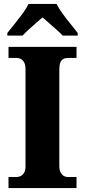

<svg xmlns="http://www.w3.org/2000/svg" viewBox="-20 -951 429 971"><path d="M23 0V-56H66Q76 -56 86 -61.5Q96 -67 102.5 -78.5Q109 -90 109 -109V-600Q109 -622 102.5 -634.5Q96 -647 86 -652.5Q76 -658 66 -658H23V-714H367V-658H323Q310 -658 300 -652.5Q290 -647 285 -634.5Q280 -622 280 -600V-111Q280 -92 286 -80Q292 -68 301.5 -62Q311 -56 323 -56H367V0ZM17 -784Q32 -803 53 -829Q74 -855 94 -882Q114 -909 124 -931H266Q277 -909 296.5 -882Q316 -855 337.5 -829Q359 -803 373 -784V-771H297Q287 -782 268 -799Q249 -816 229 -833.5Q209 -851 195 -863Q180 -850 160.5 -833Q141 -816 123 -799.5Q105 -783 94 -771H17Z"/></svg>

Font: Noto Serif Khmer SemiCondensed ExtraBold
Style: Regular
Weight: 800
Width: 4
Designer: Danh Hong and the Monotype Design Team
Foundry: Monotype Imaging Inc.
Version: Version 2.004